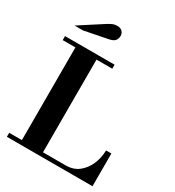

<svg xmlns="http://www.w3.org/2000/svg" viewBox="-227 -1113 1135 1245"><g transform="rotate(30 340.5 -490.5)"><path d="M20 0V-30H443Q499.3 -30 538.2 -60Q577 -90 598.6 -138.9Q620.1 -187.9 621.3 -245H661V0ZM115 -15V-754H273V-15ZM20 -724V-754H391V-724ZM39 -844 200 -948Q226 -965 243 -973Q260 -981 282 -981Q307 -981 319.5 -967Q332 -953 332 -935Q332 -918 322 -902Q312 -886 279 -879L102 -844Z"/></g></svg>

Font: Libre Bodoni
Style: Regular
Weight: 400
Designer: Pablo Impallari, Rodrigo Fuenzalida
Foundry: Impallari Type
Version: Version 2.005;gftools[0.9.23]